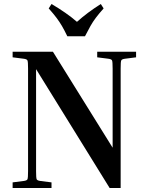

<svg xmlns="http://www.w3.org/2000/svg" viewBox="-20 -938 727 958"><path d="M465 -652V-680H659V-652L604 -645Q588 -643 585 -636.5Q582 -630 582 -596V0H527L160 -593V-84Q160 -50 163 -43.5Q166 -37 182 -35L237 -28V0H43V-28L98 -35Q114 -37 117 -43.5Q120 -50 120 -84V-596Q120 -630 117 -636.5Q114 -643 98 -645L43 -652V-680H244L542 -201V-596Q542 -630 539 -636.5Q536 -643 520 -645ZM497 -896Q473 -869 458 -849Q443 -829 431.5 -808.5Q420 -788 404 -757H316Q301 -788 289 -808.5Q277 -829 262 -849Q247 -869 223 -896L237 -918Q273 -897 306 -874Q339 -851 364 -829Q415 -875 483 -918Z"/></svg>

Font: Inria Serif
Style: Bold
Weight: 700
Designer: Black Foundry Team
Foundry: Black Foundry
Version: Version 1.000; ttfautohint (v1.8.3)